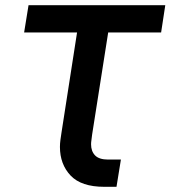

<svg xmlns="http://www.w3.org/2000/svg" viewBox="-20 -720 657 740"><path d="M382 0Q293 0 252 -43.5Q211 -87 211 -154Q211 -167 213 -181.5Q215 -196 217 -209L277 -595H73L90 -700H617L601 -595H397L335 -201Q334 -191 332.5 -181Q331 -171 331 -164Q331 -137 346.5 -121Q362 -105 397 -105H446L429 0Z"/></svg>

Font: MuseoModerno Thin Medium
Style: Italic
Weight: 500
Italic angle: -9°
Version: Version 1.003